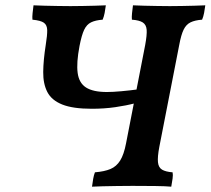

<svg xmlns="http://www.w3.org/2000/svg" viewBox="-20 -699 792 722"><path d="M326 3Q328 -13 330.5 -27Q333 -41 337 -51Q373 -54 395.5 -63.5Q418 -73 432 -95.5Q446 -118 454 -160L526 -530Q533 -568 531.5 -587Q530 -606 517 -614.5Q504 -623 476 -625Q475 -635 476.5 -649.5Q478 -664 480 -679Q499 -678 522.5 -677.5Q546 -677 571.5 -676.5Q597 -676 619 -676Q641 -676 664.5 -676.5Q688 -677 710.5 -677.5Q733 -678 752 -679Q750 -664 747.5 -650.5Q745 -637 740 -625Q713 -623 696.5 -615Q680 -607 670.5 -587.5Q661 -568 654 -530L579 -146Q572 -109 574 -89Q576 -69 589.5 -61Q603 -53 629 -51Q631 -42 629 -27.5Q627 -13 624 3Q604 1 563 0.5Q522 0 478 0Q448 0 419 0.5Q390 1 366 1.5Q342 2 326 3ZM325 -290Q254 -290 214 -306Q174 -322 158 -353Q142 -384 142.5 -428.5Q143 -473 152 -530Q158 -567 157.5 -586Q157 -605 145 -613.5Q133 -622 102 -625Q101 -635 102.5 -649.5Q104 -664 106 -679Q125 -678 148.5 -677.5Q172 -677 197.5 -676.5Q223 -676 245 -676Q267 -676 290.5 -676.5Q314 -677 336.5 -677.5Q359 -678 378 -679Q376 -664 373.5 -650.5Q371 -637 366 -625Q339 -623 322.5 -615Q306 -607 296.5 -587Q287 -567 279 -526Q267 -463 272 -425Q277 -387 303.5 -370Q330 -353 382 -353Q404 -353 437 -356Q470 -359 499 -363L489 -311Q455 -302 413.5 -296Q372 -290 325 -290Z"/></svg>

Font: Vollkorn SemiBold
Style: Italic
Weight: 600
Italic angle: -11°
Designer: Friedrich Althausen
Foundry: Friedrich Althausen
Version: Version 5.000